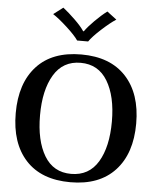

<svg xmlns="http://www.w3.org/2000/svg" viewBox="-63 -1015 874 1078"><g transform="rotate(5 374.5 -476.5)"><path d="M196 -922 250 -963Q282 -938 318.5 -902.5Q355 -867 372 -841H376Q394 -867 430 -903Q466 -939 498 -963L552 -922Q518 -900 471 -857Q424 -814 405 -786H343Q324 -814 277 -857Q230 -900 196 -922ZM35 -350Q35 -519 122.5 -614.5Q210 -710 374 -710Q537 -710 625.5 -614.5Q714 -519 714 -350Q714 -181 625.5 -85.5Q537 10 374 10Q210 10 122.5 -85.5Q35 -181 35 -350ZM577 -350Q577 -492 525.5 -577.5Q474 -663 374 -663Q274 -663 223 -577.5Q172 -492 172 -350Q172 -207 223 -122Q274 -37 374 -37Q475 -37 526 -122Q577 -207 577 -350Z"/></g></svg>

Font: Trirong SemiBold
Style: Regular
Weight: 600
Designer: Katatrad Team
Foundry: CadsonDemak
Version: Version 1.000